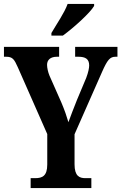

<svg xmlns="http://www.w3.org/2000/svg" viewBox="-20 -951 614 971"><path d="M240 -784V-771H298C353 -811 436 -886 456 -921V-931H322C306 -886 266 -829 240 -784ZM135 0H442V-50H412C382 -50 357 -60 357 -120V-272L496 -587C523 -648 536 -664 564 -664H574V-714H360V-664H376C412 -664 431 -653 431 -620C431 -608 427 -586 416 -557L369 -445C352 -402 337 -364 326 -333C317 -364 307 -393 291 -431L230 -569C223 -586 218 -608 218 -623C218 -648 235 -664 268 -664H279V-714H0V-664H11C44 -664 52 -651 70 -611L219 -273V-119C219 -61 194 -50 158 -50H135Z"/></svg>

Font: Noto Serif Myanmar ExtraCondensed
Style: Bold
Weight: 700
Width: 2
Designer: Ben Mitchell and the Monotype Design Team
Foundry: Monotype Imaging Inc.
Version: Version 2.106